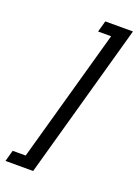

<svg xmlns="http://www.w3.org/2000/svg" viewBox="-212 -686 645 894"><g transform="rotate(20 111.0 -238.5)"><path d="M71.8 146.8H-65.3L-50 91.1H14.5L198.4 -566.9H133.9L149.2 -622.6H286.3Z"/></g></svg>

Font: Playfair Micro SmCond SmLight
Style: Italic
Weight: 360
Width: 4
Italic angle: -15.6°
Designer: Claus Eggers Sørensen
Foundry: Claus Eggers Sørensen
Version: Version 2.203;Glyphs 3.3 (3326)